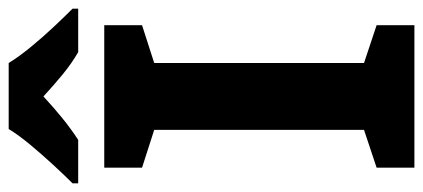

<svg xmlns="http://www.w3.org/2000/svg" viewBox="-286 -688 974 442"><g transform="rotate(-90 201.0 -467.0)"><path d="M364 0H36V-87L123 -116V-599L36 -627V-714H364V-627L277 -599V-116L364 -87ZM277 -934Q291 -911 313.5 -883.5Q336 -856 360 -830.5Q384 -805 402 -787V-774H302Q276 -789 251 -809.5Q226 -830 200 -854Q174 -830 150 -810.5Q126 -791 100 -774H0V-787Q19 -806 42.5 -831.5Q66 -857 88.5 -884Q111 -911 125 -934Z"/></g></svg>

Font: Noto Sans Khmer
Style: Bold
Weight: 700
Version: Version 2.003